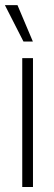

<svg xmlns="http://www.w3.org/2000/svg" viewBox="-25 -748 216 768"><path d="M64 0V-515.6H106.9V0ZM68.8 -582 -5.4 -727.5H44.9L106.4 -582Z"/></svg>

Font: Inter Display ExtraLight
Style: Regular
Weight: 200
Designer: Rasmus Andersson
Foundry: rsms
Version: Version 4.000;git-a52131595